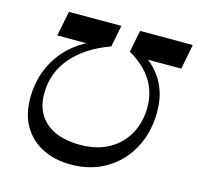

<svg xmlns="http://www.w3.org/2000/svg" viewBox="-107 -843 995 967"><g transform="rotate(15 390.5 -359.5)"><path d="M343.1 10.5Q259.4 10.5 195.5 -21.5Q131.6 -53.5 95.6 -114.1Q59.6 -174.6 59.6 -260.5Q59.6 -343.2 88.7 -413.2Q117.7 -483.1 172 -535.9Q226.3 -588.7 302.9 -618.8L297.4 -600.2H109.7L135.7 -730H409.1L386.7 -616.9Q262.1 -572.4 191.9 -491Q121.7 -409.6 121.7 -299.4Q121.7 -235.8 150.3 -190.5Q178.8 -145.2 232.4 -121.3Q285.9 -97.5 361 -97.5Q449.4 -97.5 511.9 -132.4Q574.4 -167.4 608 -228.5Q641.7 -289.7 641.7 -367.9Q641.7 -448.1 601.2 -510.2Q560.6 -572.4 484 -615.2L506.4 -730H781.4L756.1 -600.2H552.4L547 -623Q617.3 -583.7 656.3 -516.2Q695.3 -448.6 695.3 -359.1Q695.3 -278.1 669.8 -210.6Q644.3 -143.1 597.1 -93.5Q549.9 -43.9 485.6 -16.7Q421.2 10.5 343.1 10.5Z"/></g></svg>

Font: Savate ExtraLight
Style: Italic
Weight: 200
Italic angle: -11°
Designer: Max Esnée
Foundry: Plomb Type
Version: Version 2.000